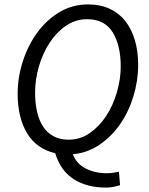

<svg xmlns="http://www.w3.org/2000/svg" viewBox="-20 -688 673 870"><path d="M291 -55Q344 -55 387.5 -85.5Q431 -116 462 -164Q493 -212 510 -271Q527 -330 527 -387Q527 -484 490 -542.5Q453 -601 375 -601Q322 -601 278.5 -571Q235 -541 204 -493Q173 -445 156 -386Q139 -327 139 -269Q139 -221 148 -181.5Q157 -142 175.5 -114Q194 -86 223 -70.5Q252 -55 291 -55ZM459 162Q375 162 315 124.5Q255 87 230 6Q146 -13 103 -84Q60 -155 60 -263Q60 -338 83.5 -410.5Q107 -483 149 -540.5Q191 -598 249.5 -633Q308 -668 379 -668Q434 -668 476.5 -648.5Q519 -629 547.5 -593Q576 -557 591 -506.5Q606 -456 606 -394Q606 -322 584.5 -251.5Q563 -181 524 -125Q485 -69 430.5 -32Q376 5 310 11Q327 55 369 76Q411 97 464 97Q479 97 492 95Q505 93 519 90L524 151Q491 162 459 162Z"/></svg>

Font: TypoPRO Source Sans Pro
Style: Italic
Weight: 400
Italic angle: -11°
Designer: Paul D. Hunt
Foundry: Adobe Systems Incorporated
Version: Version 1.075;PS 2.000;hotconv 1.0.86;makeotf.lib2.5.63406